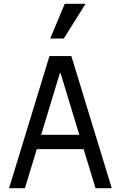

<svg xmlns="http://www.w3.org/2000/svg" viewBox="-20 -997 640 1017"><path d="M301 -609H297L198 -283H400ZM423 -207H175L112 0H28L242 -700H358L572 0H486ZM323 -977H433L318 -793H246Z"/></svg>

Font: CommitMono
Style: 450Regular
Weight: 450
Designer: Eigil Nikolajsen
Foundry: Eigil Nikolajsen
Version: Version 1.002